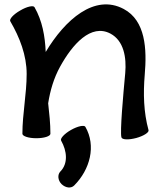

<svg xmlns="http://www.w3.org/2000/svg" viewBox="-20 -597 723 857"><path d="M26 -502C68 -430 99 -350 99 -267C99 -177 80 -89 80 0C80 11 108 20 142 20C177 20 205 11 205 0C205 -46 200 -91 195 -136C204 -193 220 -248 248 -299C303 -399 386 -493 473 -447C533 -415 545 -340 539 -271C530 -174 515 -9 522 16C525 27 554 28 588 19C621 10 646 -6 643 -16C621 -96 619 -180 626 -263C636 -378 630 -505 532 -557C402 -626 270 -509 184 -365C181 -435 169 -504 134 -565C129 -574 100 -568 70 -550C40 -533 20 -511 26 -502ZM311 231C382 160 410 54 361 -31C356 -40 327 -34 297 -17C267 0 247 22 253 31C279 77 285 133 249 169C236 183 238 208 255 225C273 242 297 245 311 231Z"/></svg>

Font: Nupuram
Style: Bold
Weight: 700
Designer: Santhosh Thottingal (santhosh.thottingal@gmail.com)
Foundry: SMC
Version: Version 1.000